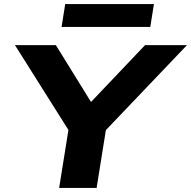

<svg xmlns="http://www.w3.org/2000/svg" viewBox="-20 -928 943 948"><path d="M272 0 330 -362 342 -248 54 -705H256L431 -422H427L696 -705H903L467 -248L515 -362L457 0ZM284 -795 302 -908H740L722 -795Z"/></svg>

Font: Nunito Sans 7pt Expanded ExtraBold
Style: Italic
Weight: 800
Width: 7
Italic angle: -9°
Designer: Vernon Adams
Foundry: Vernon Adams
Version: Version 3.101;gftools[0.9.27]